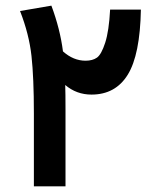

<svg xmlns="http://www.w3.org/2000/svg" viewBox="-20 -660 534 680"><path d="M370 -626H479Q476 -466 432.5 -395.5Q389 -325 304 -325Q251 -325 211 -359Q212 -331 212 -271V0H100V-258Q100 -385 91.5 -462Q83 -539 51 -621L162 -640Q193 -557 203 -478Q240 -445 283 -445Q308 -445 323.5 -456Q339 -467 352.5 -508.5Q366 -550 370 -626Z"/></svg>

Font: FiraGO SemiBold
Style: Regular
Weight: 600
Designer: bBox Type
Foundry: bBox Type GmbH
Version: Version 1.001;PS 001.001;hotconv 1.0.88;makeotf.lib2.5.64775